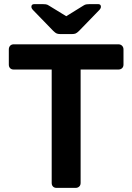

<svg xmlns="http://www.w3.org/2000/svg" viewBox="-20 -916 645 936"><path d="M273 -750Q264 -750 257 -752.5Q250 -755 239 -766L142 -866Q133 -875 133 -883Q133 -896 148 -896H187Q195 -896 203 -895Q211 -894 218 -889L303 -837L387 -889Q394 -894 402.5 -895Q411 -896 419 -896H458Q472 -896 472 -883Q472 -875 463 -866L366 -766Q355 -755 348 -752.5Q341 -750 332 -750ZM256 0Q245 0 238.5 -6.5Q232 -13 232 -24V-577H47Q36 -577 29.5 -583.5Q23 -590 23 -601V-675Q23 -686 29.5 -693Q36 -700 47 -700H557Q568 -700 575 -693Q582 -686 582 -675V-601Q582 -590 575 -583.5Q568 -577 557 -577H373V-24Q373 -13 366 -6.5Q359 0 348 0Z"/></svg>

Font: Fz Rubik Med
Style: Regular
Weight: 500
Designer: Hubert and Fischer
Foundry: Hubert and Fischer
Version: Vit hóa bi FontZin.com